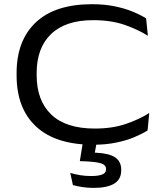

<svg xmlns="http://www.w3.org/2000/svg" viewBox="-20 -674 790 914"><path d="M424.5 15Q245 15 152 -71.5Q59 -158 59 -315.5V-325.5Q59 -481.5 150.8 -567.8Q242.5 -654 418 -654Q477.5 -654 526 -644Q574.5 -634 612 -618.5Q649.5 -603 675.5 -586.5L684 -503.5Q638 -533 573.8 -555.5Q509.5 -578 423 -578Q292 -578 223.2 -512Q154.5 -446 154.5 -326V-316Q154.5 -195.5 224 -128.8Q293.5 -62 431.5 -62Q514.5 -62 579 -84Q643.5 -106 690.5 -136L682.5 -53Q656.5 -36.5 618.8 -20.8Q581 -5 532.2 5Q483.5 15 424.5 15ZM442 -6 426.5 79.5 395 52Q406 52.5 416.5 52.5Q427 52.5 438 53Q500 56 528.5 75.5Q557 95 557 133.5V137Q557 180 523.5 200.2Q490 220.5 425.5 220.5Q398 220.5 371.8 216.5Q345.5 212.5 327 207L314.5 149Q336.5 156 361.8 160Q387 164 415 164Q447.5 164 466.2 156.8Q485 149.5 485 132.5V131Q485 112 462.8 104.2Q440.5 96.5 386 94Q376.5 93.5 370.8 93.5Q365 93.5 360 93L376 -6Z"/></svg>

Font: Anek Gujarati Expanded
Style: Regular
Weight: 400
Width: 7
Designer: Mrunmayee Ghaisas (Gujarati), Yesha Goshar (Latin)
Foundry: Ek Type
Version: Version 1.003